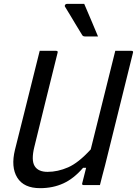

<svg xmlns="http://www.w3.org/2000/svg" viewBox="-20 -965 714 1001"><path d="M189 16Q104 16 70 -39Q36 -94 58 -184Q80 -271 107 -379.5Q134 -488 162 -600Q168 -625 174.5 -650Q181 -675 187 -700H272Q284 -700 280 -689Q247 -559 216 -431Q185 -303 159 -199Q142 -130 160.5 -99.5Q179 -69 228 -69Q281 -69 335 -92.5Q389 -116 453 -186Q485 -314 517 -443Q549 -572 581 -700H665Q677 -700 673 -689Q637 -543 600.5 -396.5Q564 -250 528 -104Q521 -77 514 -51Q507 -25 501 0H417Q405 0 409 -11Q418 -49 429 -90H413Q365 -34 310.5 -9Q256 16 189 16ZM419 -945Q439 -899 455.5 -859.5Q472 -820 491 -775H423Q412 -775 408 -783Q386 -819 373 -840.5Q360 -862 348.5 -881.5Q337 -901 319 -930Q316 -935 319.5 -940Q323 -945 330 -945Z"/></svg>

Font: Recursive Sn Lnr St
Style: Italic
Weight: 400
Italic angle: -15°
Version: Version 1.079;hotconv 1.0.112;makeotfexe 2.5.65598; ttfautoh